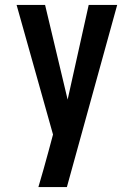

<svg xmlns="http://www.w3.org/2000/svg" viewBox="-20 -540 540 775"><path d="M135 215Q146 179 156 142.5Q166 106 176 70L194 3L47 -520H162L253 -138L338 -520H453L250 215Z"/></svg>

Font: Iosevka Fixed
Style: Bold
Weight: 700
Monospace: yes
Designer: Belleve Invis
Foundry: Belleve Invis
Version: Version 32.3.0